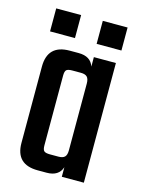

<svg xmlns="http://www.w3.org/2000/svg" viewBox="-101 -695 561 756"><g transform="rotate(15 180.0 -317.5)"><path d="M134.8 -634.8V-541H33.2V-634.8ZM158.2 -73.2H192.9Q210.4 -73.2 218.3 -81.1Q226.1 -88.9 226.1 -107.9V-379.9Q226.1 -398.9 218.3 -407Q210.4 -415 192.9 -415H158.2Q140.1 -415 134 -409.4Q127.9 -403.8 127.9 -386.2V-102.1Q127.9 -84.5 134 -78.9Q140.1 -73.2 158.2 -73.2ZM226.1 -449.2V-487.8H315.9V0H226.1V-39.1Q213.4 0 164.1 0H127.9Q38.1 0 38.1 -87.9V-398.9Q38.1 -487.8 127.9 -487.8H164.1Q213.4 -487.8 226.1 -449.2ZM223.1 -634.8H324.2V-541H223.1Z"/></g></svg>

Font: Teko
Style: Regular
Weight: 400
Designer: Manushi Parikh, Jonny Pinhorn
Foundry: Indian Type Foundry
Version: Version 2.000;PS 1.0;hotconv 1.0.79;makeotf.lib2.5.61930